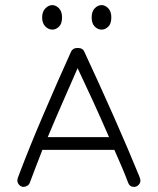

<svg xmlns="http://www.w3.org/2000/svg" viewBox="-20 -732 620 752"><path d="M505 0Q488 0 482 -16Q472 -43 458 -76Q444 -109 428 -145H146Q132 -109 119.5 -76.5Q107 -44 97 -17Q94 -9 87 -4.5Q80 0 72 0Q63 0 55.5 -7.5Q48 -15 48 -26Q48 -29 49.5 -34.5Q51 -40 58 -57Q75 -102 98.5 -160Q122 -218 149 -281Q176 -344 204 -408Q232 -472 258 -529Q265 -544 282 -544H286Q304 -544 310 -530Q337 -472 367.5 -405Q398 -338 427 -272.5Q456 -207 480 -150.5Q504 -94 519 -57Q527 -39 528.5 -33Q530 -27 530 -25Q530 -15 522.5 -7.5Q515 0 505 0ZM407 -195Q378 -262 346 -332Q314 -402 284 -465Q256 -401 225.5 -331.5Q195 -262 167 -195ZM378 -712Q392 -712 404 -699.5Q416 -687 416 -664Q416 -639 404 -627.5Q392 -616 378 -616Q363 -616 351 -628Q339 -640 339 -664Q339 -687 351 -699.5Q363 -712 378 -712ZM185 -712Q199 -712 211 -699.5Q223 -687 223 -664Q223 -639 211 -627.5Q199 -616 185 -616Q170 -616 157.5 -628.5Q145 -641 145 -664Q145 -686 157.5 -699Q170 -712 185 -712Z"/></svg>

Font: Hubballi
Style: Regular
Weight: 400
Designer: Erin McLaughlin
Version: Version 1.000; ttfautohint (v1.8.3)